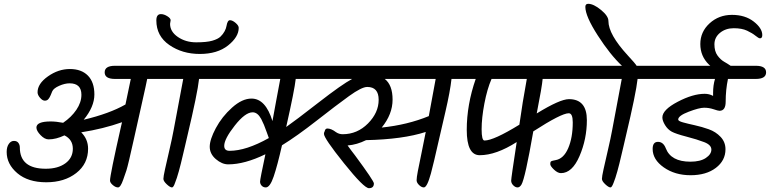

<svg xmlns="http://www.w3.org/2000/svg" viewBox="-20 -990 4038 1007"><path d="M583 -645H1141Q1195 -645 1195 -610.5Q1195 -576 1141 -576H1024Q1016 -501 962 -274Q955 -244 950.5 -224.5Q946 -205 939.5 -178Q933 -151 928.5 -132Q924 -113 918 -92Q912 -71 907.5 -57Q903 -43 898 -31Q890 -7 882 -7Q872 -7 854.5 -23.5Q837 -40 837 -52Q837 -64 845.5 -102.5Q854 -141 868.5 -203.5Q883 -266 890.5 -307Q898 -348 908 -400Q928 -508 941 -576H752Q750 -563 721 -434Q692 -305 683 -264Q652 -124 643 -96Q634 -68 626 -47Q612 -7 599 -7Q586 -7 571.5 -19.5Q557 -32 557 -43Q557 -72 615 -328L620 -349Q521 -314 406 -296Q442 -260 442 -210Q442 -131 380 -82.5Q318 -34 222.5 -34Q127 -34 71 -81.5Q15 -129 15 -193Q15 -219 26 -235Q37 -251 53 -251Q69 -251 76.5 -240.5Q84 -230 84 -217Q84 -105 220 -105Q284 -105 323 -133.5Q362 -162 362 -210Q362 -258 318 -280Q274 -259 235 -259Q214 -259 192.5 -281.5Q171 -304 171 -321Q171 -353 246 -353Q274 -353 311 -346Q354 -375 380.5 -414Q407 -453 407 -493Q407 -553 345 -553Q320 -553 290.5 -540Q261 -527 254 -511Q251 -504 246 -491.5Q241 -479 234 -470.5Q227 -462 215 -462Q203 -462 190 -477Q177 -492 177 -506Q177 -551 231.5 -589.5Q286 -628 346.5 -628Q407 -628 441 -593.5Q475 -559 475 -494.5Q475 -430 419 -362Q554 -394 638 -442Q654 -522 666 -576H583Q529 -576 529 -610.5Q529 -645 583 -645ZM875 -884 872 -865Q872 -824 913 -796Q954 -768 1009 -768Q1064 -768 1093.5 -776.5Q1123 -785 1136.5 -798Q1150 -811 1158 -826Q1166 -841 1168 -854Q1173 -884 1186 -884Q1199 -884 1215.5 -870Q1232 -856 1232 -844Q1232 -796 1176 -751.5Q1120 -707 1028 -707Q936 -707 868 -754Q800 -801 800 -883Q800 -916 824 -916Q840 -916 857.5 -905Q875 -894 875 -884Z M1134 -645H2465Q2519 -645 2519 -610.5Q2519 -576 2465 -576H2348Q2341 -511 2316 -403.5Q2291 -296 2277.5 -237Q2264 -178 2257 -148Q2250 -118 2240 -80Q2220 -7 2203 -7Q2191 -7 2178 -19.5Q2165 -32 2165 -45Q2165 -58 2171.5 -92.5Q2178 -127 2191.5 -191Q2205 -255 2213 -298Q2093 -259 1900 -255Q1852 -231 1803 -227Q1810 -218 1822.5 -200.5Q1835 -183 1842 -175Q1941 -41 1941 -28Q1941 -3 1915 -3Q1889 -3 1784 -134Q1679 -265 1679 -288Q1679 -295 1683 -302Q1686 -316 1697 -316Q1717 -316 1742 -297Q1758 -286 1777 -286Q1854 -286 1910 -342.5Q1966 -399 1966 -466.5Q1966 -534 1906 -534Q1877 -534 1810.5 -486Q1744 -438 1640.5 -357Q1537 -276 1459 -228Q1435 -122 1415.5 -64.5Q1396 -7 1374 -7Q1361 -7 1352.5 -16Q1344 -25 1344 -37.5Q1344 -50 1372 -181Q1263 -128 1177 -128Q1144 -128 1112 -155.5Q1080 -183 1080 -220.5Q1080 -258 1112 -318Q1144 -378 1197 -425.5Q1250 -473 1299 -473Q1373 -473 1409 -355Q1414 -381 1428 -458.5Q1442 -536 1450 -576H1134Q1079 -576 1079 -610.5Q1079 -645 1134 -645ZM1827 -576H1531Q1525 -519 1481 -324Q1527 -356 1650.5 -452Q1774 -548 1827 -576ZM1156 -225Q1156 -199 1184 -199Q1271 -199 1390 -266Q1388 -271 1379 -296.5Q1370 -322 1364.5 -335Q1359 -348 1350 -366Q1331 -401 1305 -401Q1266 -401 1211 -331Q1156 -261 1156 -225ZM1998 -576Q2039 -544 2039 -467.5Q2039 -391 1982 -321Q2117 -335 2229 -381Q2255 -518 2265 -576Z M2359 -645H3139Q3194 -645 3194 -610.5Q3194 -576 3139 -576H2826Q2823 -537 2795 -395Q2917 -470 2964 -470Q3058 -470 3058 -360Q3058 -261 3019.5 -171.5Q2981 -82 2922 -82Q2905 -82 2885.5 -100.5Q2866 -119 2866 -129.5Q2866 -140 2869.5 -143Q2873 -146 2881 -147.5Q2889 -149 2893 -150Q2936 -157 2960 -212.5Q2984 -268 2984 -348Q2984 -396 2963 -396Q2924 -396 2777 -301Q2734 -54 2715 -22Q2706 -7 2694.5 -7Q2683 -7 2672 -18Q2661 -29 2661 -42.5Q2661 -56 2690 -245Q2582 -176 2496 -176Q2428 -176 2428 -308.5Q2428 -441 2475 -576H2359Q2304 -576 2304 -610.5Q2304 -645 2359 -645ZM2521 -253Q2569 -253 2704 -336Q2720 -451 2743 -576H2558Q2535 -523 2520.5 -447Q2506 -371 2506 -312Q2506 -253 2521 -253Z M3441 -645Q3495 -645 3495 -610.5Q3495 -576 3441 -576H3324Q3316 -501 3262 -274Q3255 -244 3250.5 -224.5Q3246 -205 3239.5 -178Q3233 -151 3228.5 -132Q3224 -113 3218 -92Q3212 -71 3207.5 -57Q3203 -43 3198 -31Q3189 -7 3182 -7Q3172 -7 3154.5 -23.5Q3137 -40 3137 -52Q3137 -64 3145.5 -102.5Q3154 -141 3168.5 -203.5Q3183 -266 3190.5 -307Q3198 -348 3208 -400Q3228 -508 3241 -576H3125Q3070 -576 3070 -610.5Q3070 -645 3125 -645H3242Q3181 -702 3115.5 -803.5Q3050 -905 3050 -954Q3050 -970 3065 -970Q3093 -970 3132 -938Q3171 -906 3171 -880Q3171 -810 3272 -700Q3312 -657 3319 -645Z M3422 -645H3944Q3998 -645 3998 -610.5Q3998 -576 3944 -576H3798Q3786 -518 3786 -457Q3786 -409 3754 -409H3753Q3746 -409 3722.5 -417Q3699 -425 3673 -425Q3647 -425 3592 -404Q3537 -383 3537 -363Q3537 -355 3562.5 -348Q3588 -341 3624.5 -333Q3661 -325 3697.5 -312Q3734 -299 3759.5 -272Q3785 -245 3785 -207Q3785 -148 3734.5 -109.5Q3684 -71 3602 -71Q3520 -71 3461.5 -112Q3403 -153 3403 -209Q3403 -246 3431 -246Q3459 -246 3472 -212Q3499 -142 3601 -142Q3653 -142 3682 -161.5Q3711 -181 3711 -205.5Q3711 -230 3673.5 -244.5Q3636 -259 3580 -273.5Q3524 -288 3503 -299.5Q3482 -311 3468 -334Q3454 -357 3454 -374Q3454 -414 3534 -456Q3614 -498 3676 -498Q3700 -498 3720 -487V-503Q3720 -543 3730 -576H3422Q3368 -576 3368 -610.5Q3368 -645 3422 -645Z M3828 -624Q3828 -607 3801 -607Q3744 -607 3698.5 -651Q3653 -695 3653 -759Q3653 -823 3701.5 -867.5Q3750 -912 3819 -912Q3888 -912 3933 -877Q3978 -842 3978 -806Q3978 -789 3966 -789Q3959 -789 3942.5 -802.5Q3926 -816 3898.5 -829Q3871 -842 3828.5 -842Q3786 -842 3756.5 -818Q3727 -794 3727 -757.5Q3727 -721 3743 -699Q3759 -677 3777.5 -666.5Q3796 -656 3812 -645Q3828 -634 3828 -624Z"/></svg>

Font: Kalam
Style: Regular
Weight: 400
Designer: Lipi Raval (Devanagari and Latin), Jonny Pinhorn (Latin)
Foundry: Indian Type Foundry
Version: Version 2.001;PS 1.0;hotconv 1.0.79;makeotf.lib2.5.61930; tt